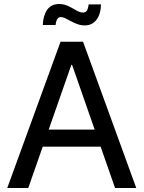

<svg xmlns="http://www.w3.org/2000/svg" viewBox="-20 -935 714 955"><path d="M120.6 0H16.1L281.2 -727.5H393.1L657.7 0H552.2L338.4 -612.8H335ZM153.3 -290.5H520.5V-205.6H153.3ZM401.9 -808.6Q383.3 -808.6 366 -814.7Q348.6 -820.8 333.3 -829.3Q317.9 -837.9 304.9 -844Q292 -850.1 282.7 -850.1Q270 -850.1 263.7 -837.6Q257.3 -825.2 256.3 -810.5H192.9Q194.3 -856.9 214.4 -886Q234.4 -915 274.4 -915Q293.5 -915 310.1 -908.7Q326.7 -902.3 340.8 -893.8Q355 -885.3 367.7 -878.9Q380.4 -872.6 392.6 -872.6Q405.8 -872.6 412.1 -882.3Q418.5 -892.1 420.9 -913.1H482.4Q481.4 -865.2 460 -836.9Q438.5 -808.6 401.9 -808.6Z"/></svg>

Font: Inter Cardless Tabular
Style: Regular
Weight: 400
Designer: Rasmus Andersson
Foundry: rsms
Version: Version 4.000;git-4fc901f